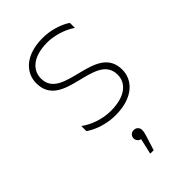

<svg xmlns="http://www.w3.org/2000/svg" viewBox="-235 -609 953 953"><g transform="rotate(-45 242.0 -132.0)"><path d="M243 4C367 4 427 -60 427 -133C427 -322 110 -228 110 -387C110 -446 159 -492 259 -492C308 -492 366 -474 407 -446V-481C371 -506 312 -524 259 -524C136 -524 77 -460 77 -387C77 -195 393 -293 393 -131C393 -74 345 -28 242 -28C184 -28 125 -49 85 -79V-43C125 -15 184 4 243 4ZM230 260H254L278 184C282 171 285 160 285 148C285 134 274 119 255 119C237 119 225 132 225 148C225 162 235 175 249 177Z"/></g></svg>

Font: Chess Sans ExtraLight
Style: Regular
Weight: 275
Designer: Wolf Bōese
Foundry: Wolf Bōese
Version: Version 7.223;Glyphs 3.3 (3306)